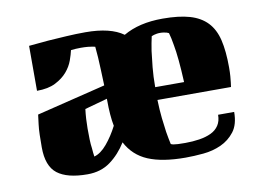

<svg xmlns="http://www.w3.org/2000/svg" viewBox="-58 -540 862 635"><g transform="rotate(-10 373.0 -223.0)"><path d="M72 -444Q104 -447 137 -450Q166 -452 199 -454Q232 -456 263 -456Q347 -456 390 -425Q443 -456 522 -456Q577 -456 613 -445.5Q649 -435 671 -412Q693 -389 702 -351.5Q711 -314 711 -259Q711 -242 710 -229.5Q709 -217 708 -209Q707 -199 706 -194H459Q460 -160 463 -132.5Q466 -105 469 -85Q473 -61 477 -43Q480 -41 486 -40Q491 -39 500.5 -38.5Q510 -38 525 -38Q550 -38 572.5 -41.5Q595 -45 612 -53Q629 -61 638.5 -75.5Q648 -90 648 -111H702Q702 -69 683.5 -45Q665 -21 637.5 -8.5Q610 4 578 7Q546 10 518 10Q440 10 392.5 -10Q345 -30 321 -76Q298 -39 266 -15.5Q234 8 189 8Q121 8 88 -17.5Q55 -43 55 -106Q55 -128 55.5 -148Q56 -168 58 -183Q60 -201 62 -215L294 -272Q293 -301 292 -325.5Q291 -350 290 -367Q288 -387 287 -403Q284 -404 278 -405Q273 -406 263 -407Q253 -408 239 -408Q230 -408 222 -407.5Q214 -407 206 -406Q203 -392 196 -372.5Q189 -353 174 -335.5Q159 -318 134.5 -305.5Q110 -293 72 -293ZM477 -405Q472 -383 468 -357Q465 -334 462 -303.5Q459 -273 459 -237H556Q554 -279 551 -310.5Q548 -342 544 -363Q540 -388 535 -405Q532 -406 528 -408Q524 -409 518.5 -410Q513 -411 506 -411Q499 -411 494 -410Q489 -409 485 -408Q481 -406 477 -405ZM221 -46Q243 -52 264 -77Q285 -102 302 -135Q295 -170 295 -223V-227L219 -206Q217 -190 216 -173.5Q215 -157 215 -141Q215 -121 215.5 -104Q216 -87 218 -74Q219 -59 221 -46Z"/></g></svg>

Font: Bigshot One
Style: Regular
Weight: 400
Designer: Gesine Todt
Foundry: Gesine Todt
Version: Version 1.000